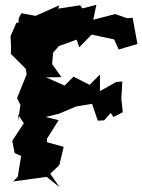

<svg xmlns="http://www.w3.org/2000/svg" viewBox="-20 -758 592 799"><path d="M491 -291 485 -346 489 -419 464 -417 396 -379V-448L353 -405L286 -439L249 -402L172 -436L236 -437L197 -491L201 -539L247 -591L224 -566L299 -593L310 -561L361 -614L455 -594L474 -552L552 -575L532 -684L509 -682L461 -699H458L368 -676L381 -738L323 -723L313 -736L222 -722L227 -736L128 -692L69 -703L58 -682L57 -664L48 -663L24 -608L26 -559L25 -534L87 -472L91 -449L51 -350L65 -321L55 -254V-282L79 -245L31 -172L41 -121L68 -109L54 -23L35 -3C81 -9 127 -16 174 -22L228 21L189 -35L227 -71L245 -147L176 -166L175 -180L224 -258L170 -271L226 -285L297 -315L363 -326L387 -256L413 -257L441 -288L452 -271Z"/></svg>

Font: Asimov Aggro
Style: Medium
Weight: 500
Designer: Google
Version: Version 2.000980; 2014